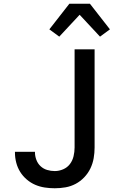

<svg xmlns="http://www.w3.org/2000/svg" viewBox="-20 -999 640 1027"><path d="M273 8Q246 8 219.5 4Q193 0 168.5 -10.5Q144 -21 123 -39Q102 -57 88 -79.5Q74 -102 67 -128.5Q60 -155 60 -182V-187H167V-184Q167 -164 174.5 -144Q182 -124 197 -110Q212 -96 232 -90Q252 -84 273 -84Q296 -84 318 -93.5Q340 -103 354 -121.5Q368 -140 373.5 -163.5Q379 -187 379 -210V-735H486V-210Q486 -181 481 -152.5Q476 -124 463.5 -98Q451 -72 430.5 -50.5Q410 -29 384.5 -15.5Q359 -2 330.5 3Q302 8 273 8ZM297 -803 244 -842 351 -979H461L568 -842L515 -803L406 -920Z"/></svg>

Font: Iosevka Aile Semibold
Style: Regular
Weight: 600
Designer: Belleve Invis
Foundry: Belleve Invis
Version: Version 31.1.0; ttfautohint (v1.8.4)